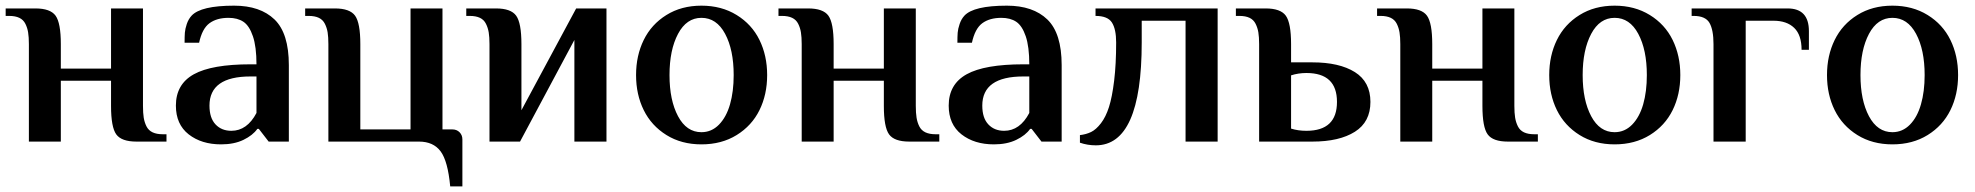

<svg xmlns="http://www.w3.org/2000/svg" viewBox="-20 -500 6975 678"><path d="M82 0V-344.2Q82 -369.1 79.3 -385.5Q76.7 -401.9 69.6 -416Q62.5 -430.2 48.3 -437Q34.2 -443.8 12.2 -443.8H0V-470.2H105Q157.7 -470.2 176.3 -444.6Q194.8 -418.9 194.8 -344.2V-257.8H372.1V-470.2H484.9V-126Q484.9 -101.1 487.5 -84.5Q490.2 -67.9 497.3 -53.7Q504.4 -39.6 518.8 -32.7Q533.2 -25.9 555.2 -25.9H567.9V0H461.9Q409.2 0 390.6 -25.4Q372.1 -50.8 372.1 -126V-214.8H194.8V0Z M760.7 9.8Q691.4 9.8 646.2 -25.6Q601.1 -61 601.1 -127Q601.1 -202.6 664.6 -237.8Q728 -272.9 864.7 -272.9H885.7Q885.7 -335 873 -372.1Q860.4 -409.2 839.6 -423.1Q818.8 -437 787.1 -437Q745.6 -437 719.7 -418Q693.8 -398.9 683.1 -349.1H631.8Q631.8 -371.1 632.8 -384.5Q633.8 -397.9 639.6 -415.3Q645.5 -432.6 656.7 -444.8Q689.5 -480 806.6 -480Q898.9 -480 949.5 -431.2Q1000 -382.3 1000 -270V0H928.7L894 -44.9H888.7Q872.6 -22 839.6 -6.1Q806.6 9.8 760.7 9.8ZM796.9 -38.1Q852.5 -38.1 885.7 -101.1V-230H864.7Q719.7 -230 719.7 -127Q719.7 -83.5 741 -60.8Q762.2 -38.1 796.9 -38.1Z M1569.8 158.2Q1561.5 68.8 1535.9 34.4Q1510.3 0 1459.5 0H1139.6V-344.2Q1139.6 -369.1 1137 -385.5Q1134.3 -401.9 1127.2 -416Q1120.1 -430.2 1106 -437Q1091.8 -443.8 1069.8 -443.8H1057.6V-470.2H1162.6Q1215.3 -470.2 1233.9 -444.6Q1252.4 -418.9 1252.4 -344.2V-43H1429.7V-470.2H1542.5V-43H1577.6Q1592.8 -43 1602.8 -33Q1612.8 -22.9 1612.8 -7.8V158.2Z M1708.5 0V-344.2Q1708.5 -369.1 1705.8 -385.5Q1703.1 -401.9 1696 -416Q1689 -430.2 1674.8 -437Q1660.6 -443.8 1638.7 -443.8H1626.5V-470.2H1731.4Q1784.2 -470.2 1802.7 -444.6Q1821.3 -418.9 1821.3 -344.2V-110.8L2014.6 -470.2H2121.6V0H2008.3V-358.9L1816.4 0Z M2457 9.8Q2386.2 9.8 2333.3 -23.2Q2280.3 -56.2 2253.2 -111.1Q2226.1 -166 2226.1 -234.9Q2226.1 -303.7 2253.2 -358.9Q2280.3 -414.1 2333.3 -447Q2386.2 -480 2457 -480Q2527.8 -480 2581.3 -447Q2634.8 -414.1 2661.9 -358.9Q2689 -303.7 2689 -234.9Q2689 -166 2661.9 -111.1Q2634.8 -56.2 2581.5 -23.2Q2528.3 9.8 2457 9.8ZM2457 -33.2Q2492.7 -33.2 2518.8 -59.8Q2544.9 -86.4 2557.9 -131.6Q2570.8 -176.8 2570.8 -234.9Q2570.8 -324.2 2540.5 -380.6Q2510.3 -437 2457 -437Q2404.3 -437 2374.3 -380.4Q2344.2 -323.7 2344.2 -234.9Q2344.2 -146 2374.3 -89.6Q2404.3 -33.2 2457 -33.2Z M2811 0V-344.2Q2811 -369.1 2808.3 -385.5Q2805.7 -401.9 2798.6 -416Q2791.5 -430.2 2777.3 -437Q2763.2 -443.8 2741.2 -443.8H2729V-470.2H2834Q2886.7 -470.2 2905.3 -444.6Q2923.8 -418.9 2923.8 -344.2V-257.8H3101.1V-470.2H3213.9V-126Q3213.9 -101.1 3216.6 -84.5Q3219.2 -67.9 3226.3 -53.7Q3233.4 -39.6 3247.8 -32.7Q3262.2 -25.9 3284.2 -25.9H3296.9V0H3190.9Q3138.2 0 3119.6 -25.4Q3101.1 -50.8 3101.1 -126V-214.8H2923.8V0Z M3489.7 9.8Q3420.4 9.8 3375.2 -25.6Q3330.1 -61 3330.1 -127Q3330.1 -202.6 3393.6 -237.8Q3457 -272.9 3593.8 -272.9H3614.7Q3614.7 -335 3602.1 -372.1Q3589.4 -409.2 3568.6 -423.1Q3547.9 -437 3516.1 -437Q3474.6 -437 3448.7 -418Q3422.9 -398.9 3412.1 -349.1H3360.8Q3360.8 -371.1 3361.8 -384.5Q3362.8 -397.9 3368.7 -415.3Q3374.5 -432.6 3385.7 -444.8Q3418.5 -480 3535.6 -480Q3627.9 -480 3678.5 -431.2Q3729 -382.3 3729 -270V0H3657.7L3623 -44.9H3617.7Q3601.6 -22 3568.6 -6.1Q3535.6 9.8 3489.7 9.8ZM3525.9 -38.1Q3581.5 -38.1 3614.7 -101.1V-230H3593.8Q3448.7 -230 3448.7 -127Q3448.7 -83.5 3470 -60.8Q3491.2 -38.1 3525.9 -38.1Z M3849.6 13.2Q3820.3 13.2 3793.5 3.9V-22.9Q3815.4 -25.4 3833 -33.9Q3850.6 -42.5 3867.7 -64.7Q3884.8 -86.9 3896 -121.8Q3907.2 -156.7 3914.3 -214.8Q3921.4 -272.9 3921.4 -350.1Q3921.4 -397 3906.5 -420.4Q3891.6 -443.8 3848.6 -443.8V-470.2H4279.8V0H4166.5V-426.8H4011.7V-350.1Q4011.7 13.2 3849.6 13.2Z M4426.3 0V-344.2Q4426.3 -369.1 4423.6 -385.5Q4420.9 -401.9 4413.8 -416Q4406.7 -430.2 4392.6 -437Q4378.4 -443.8 4356.4 -443.8H4344.2V-470.2H4449.2Q4502 -470.2 4520.5 -444.6Q4539.1 -418.9 4539.1 -344.2V-279.8H4614.3Q4709.5 -279.8 4764.4 -245.4Q4819.3 -210.9 4819.3 -140.1Q4819.3 -69.3 4764.4 -34.7Q4709.5 0 4614.3 0ZM4593.3 -38.1Q4701.2 -38.1 4701.2 -140.1Q4701.2 -242.2 4593.3 -242.2Q4564.9 -242.2 4539.1 -233.9V-45.9Q4563.5 -38.1 4593.3 -38.1Z M4924.8 0V-344.2Q4924.8 -369.1 4922.1 -385.5Q4919.4 -401.9 4912.4 -416Q4905.3 -430.2 4891.1 -437Q4877 -443.8 4855 -443.8H4842.8V-470.2H4947.8Q5000.5 -470.2 5019 -444.6Q5037.6 -418.9 5037.6 -344.2V-257.8H5214.8V-470.2H5327.6V-126Q5327.6 -101.1 5330.3 -84.5Q5333 -67.9 5340.1 -53.7Q5347.2 -39.6 5361.6 -32.7Q5376 -25.9 5397.9 -25.9H5410.6V0H5304.7Q5252 0 5233.4 -25.4Q5214.8 -50.8 5214.8 -126V-214.8H5037.6V0Z M5681.6 9.8Q5610.8 9.8 5557.9 -23.2Q5504.9 -56.2 5477.8 -111.1Q5450.7 -166 5450.7 -234.9Q5450.7 -303.7 5477.8 -358.9Q5504.9 -414.1 5557.9 -447Q5610.8 -480 5681.6 -480Q5752.4 -480 5805.9 -447Q5859.4 -414.1 5886.5 -358.9Q5913.6 -303.7 5913.6 -234.9Q5913.6 -166 5886.5 -111.1Q5859.4 -56.2 5806.2 -23.2Q5752.9 9.8 5681.6 9.8ZM5681.6 -33.2Q5717.3 -33.2 5743.4 -59.8Q5769.5 -86.4 5782.5 -131.6Q5795.4 -176.8 5795.4 -234.9Q5795.4 -324.2 5765.1 -380.6Q5734.9 -437 5681.6 -437Q5628.9 -437 5598.9 -380.4Q5568.8 -323.7 5568.8 -234.9Q5568.8 -146 5598.9 -89.6Q5628.9 -33.2 5681.6 -33.2Z M6030.8 0V-344.2Q6030.8 -394.5 6016.6 -419.2Q6002.4 -443.8 5960.4 -443.8H5953.6V-470.2H6292.5Q6367.7 -470.2 6367.7 -390.1V-324.2H6341.8Q6341.8 -376.5 6315.7 -401.6Q6289.6 -426.8 6242.7 -426.8H6144.5V0Z M6662.6 9.8Q6591.8 9.8 6538.8 -23.2Q6485.8 -56.2 6458.7 -111.1Q6431.6 -166 6431.6 -234.9Q6431.6 -303.7 6458.7 -358.9Q6485.8 -414.1 6538.8 -447Q6591.8 -480 6662.6 -480Q6733.4 -480 6786.9 -447Q6840.3 -414.1 6867.4 -358.9Q6894.5 -303.7 6894.5 -234.9Q6894.5 -166 6867.4 -111.1Q6840.3 -56.2 6787.1 -23.2Q6733.9 9.8 6662.6 9.8ZM6662.6 -33.2Q6698.2 -33.2 6724.4 -59.8Q6750.5 -86.4 6763.4 -131.6Q6776.4 -176.8 6776.4 -234.9Q6776.4 -324.2 6746.1 -380.6Q6715.8 -437 6662.6 -437Q6609.9 -437 6579.8 -380.4Q6549.8 -323.7 6549.8 -234.9Q6549.8 -146 6579.8 -89.6Q6609.9 -33.2 6662.6 -33.2Z"/></svg>

Font: El Messiri SemiBold
Style: Regular
Weight: 600
Designer: Mohamed Gaber
Foundry: Kief Type Foundry
Version: Version 2.007;PS 002.007;hotconv 1.0.88;makeotf.lib2.5.64775